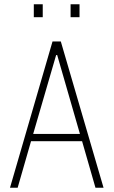

<svg xmlns="http://www.w3.org/2000/svg" viewBox="-20 -883 534 903"><path d="M27 0 227 -688H266L467 0H429L366 -219H126L63 0ZM136 -253H356L249 -624H244ZM139 -802V-863H181V-802ZM312 -802V-863H354V-802Z"/></svg>

Font: Saira Thin Condensed
Style: Regular
Weight: 100
Width: 3
Version: Version 1.101